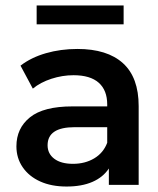

<svg xmlns="http://www.w3.org/2000/svg" viewBox="-20 -676 576 702"><path d="M487 -288V0H378V-60Q357 -28 318 -11Q279 6 223.5 6Q168 6 127 -12.5Q86 -31 63 -64.5Q40 -98 40 -141Q40 -207 89.5 -247Q139 -287 245 -287H372V-294Q372 -346 341 -373.5Q310 -401 249 -401Q208 -401 168 -388Q128 -375 100 -352L55 -436Q94 -466 148 -481.5Q202 -497 263 -497Q372 -497 429.5 -445Q487 -393 487 -288ZM372 -154V-211H253Q154 -211 154 -145Q154 -114 178.5 -95.5Q203 -77 247 -77Q291 -77 324.5 -97Q358 -117 372 -154ZM114 -656H432V-587H114Z"/></svg>

Font: Montserrat Ace
Style: Bold
Weight: 600
Designer: Julieta Ulanovsky
Foundry: Julieta Ulanovsky
Version: Version 1